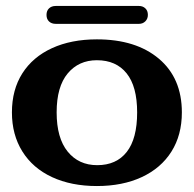

<svg xmlns="http://www.w3.org/2000/svg" viewBox="-20 -614 650 644"><path d="M20 -237Q20 -313 55 -368Q90 -423 154.5 -452.5Q219 -482 305 -482Q436 -482 513 -417Q590 -352 590 -237Q590 -161 555 -105.5Q520.1 -50 455.6 -20Q391 10 305 10Q219 10 154.4 -20Q89.9 -50 55 -106Q20 -162 20 -237ZM440 -237Q440 -324 404.7 -368Q369.4 -412 305 -412Q244 -412 207 -367.6Q170 -323.2 170 -237.1Q170 -151 207 -105.5Q244 -60 306 -60Q370.4 -60 405.2 -104.5Q440 -148.9 440 -237ZM136 -564Q136 -578 144.5 -586Q153 -594 167 -594H446Q459 -594 467.5 -586Q476 -578 476 -564Q476 -551 467.5 -542.5Q459 -534 446 -534H167Q153 -534 144.5 -542Q136 -550 136 -564Z"/></svg>

Font: Raigarh
Style: Regular
Weight: 400
Designer: jaikishan Patel
Foundry: MagicType
Version: Version 1.000;FEAKit 1.0